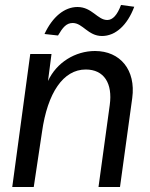

<svg xmlns="http://www.w3.org/2000/svg" viewBox="-20 -748 598 768"><path d="M29 0H115L148 -220C170 -377 233 -470 323 -470C396 -470 431 -415 419 -328L374 0H460L509 -356C524 -468 461 -544 360 -544C281 -544 206 -498 172 -424L186 -532H101ZM158 -612 212 -606C231 -638 245 -656 271 -656C311 -656 332 -604 388 -604C441 -604 489 -646 517 -721L464 -728C449 -688 431 -668 409 -668C370 -668 348 -720 290 -720C238 -720 190 -681 158 -612Z"/></svg>

Font: Ronzino Oblique
Style: Italic
Weight: 400
Italic angle: -8°
Designer: Nunzio Mazzaferro
Foundry: Collletttivo
Version: Version 1.000;Glyphs 3.3 (3337)